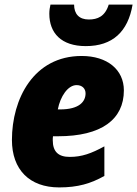

<svg xmlns="http://www.w3.org/2000/svg" viewBox="-20 -807 598 837"><path d="M354 -606C471 -606 538 -669 558 -787H454C438 -735 405 -722 367 -722C325 -722 303 -746 303 -787H200C197 -775 195 -761 195 -747C195 -663 247 -606 354 -606ZM238 10C320 10 376 -7 435 -40V-169C378 -138 337 -123 284 -123C235 -123 210 -145 210 -196C210 -201 210 -207 211 -213H233C422 -213 520 -286 520 -413C520 -503 448 -563 336 -563C126 -563 32 -375 32 -197C32 -68 108 10 238 10ZM242 -330H232C243 -387 276 -436 314 -436C339 -436 353 -420 353 -400C353 -365 327 -330 242 -330Z"/></svg>

Font: Noto Sans SemiCondensed Black
Style: Italic
Weight: 900
Width: 4
Italic angle: -12°
Designer: Monotype Design Team
Foundry: Monotype Imaging Inc.
Version: Version 2.013